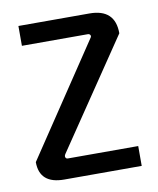

<svg xmlns="http://www.w3.org/2000/svg" viewBox="-63 -541 485 591"><g transform="rotate(-10 179.5 -245.0)"><path d="M333 -62V0H91Q14 0 14 -68L246 -415Q250 -420 247.5 -424Q245 -428 240 -428H34V-490H256Q336 -490 336 -414L108 -77Q104 -71 106 -66.5Q108 -62 113 -62Z"/></g></svg>

Font: Gemunu Libre
Style: Regular
Weight: 400
Designer: Puspanada Ekanayake, Sola Matas, Pathum Egodawatta, Kosala Senevirathne
Foundry: mooniak
Version: Version 1.100